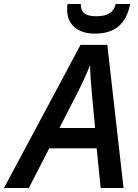

<svg xmlns="http://www.w3.org/2000/svg" viewBox="-79 -939 690 959"><path d="M403.8 -198.2H167L64.9 0H-59.1L323.2 -714.8H457L538.1 0H423.8ZM396 -299.8Q376.5 -502.9 373.8 -545.7Q371.1 -588.4 371.1 -613.8Q344.2 -545.9 301.8 -463.9L217.8 -299.8ZM571.3 -918.9Q556.2 -843.3 512.7 -807.1Q469.2 -771 395 -771Q330.1 -771 293.2 -803.2Q256.3 -835.4 256.3 -892.1Q256.3 -909.7 258.3 -918.9H324.2Q324.2 -888.2 342 -873Q359.9 -857.9 402.3 -857.9Q445.3 -857.9 468.5 -873Q491.7 -888.2 499 -918.9Z"/></svg>

Font: Open Sans Semibold
Style: Italic
Weight: 600
Italic angle: -12°
Foundry: Ascender Corporation
Version: Version 1.10